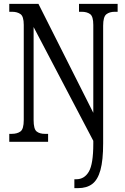

<svg xmlns="http://www.w3.org/2000/svg" viewBox="-20 -734 648 994"><path d="M365 240V194H375Q417 194 440 154.5Q463 115 463 10V-5L154 -594V-113Q154 -66 169.5 -53.5Q185 -41 213 -41H229V0H28V-41H40Q69 -41 86 -53.5Q103 -66 103 -113V-605Q103 -649 86 -661Q69 -673 43 -673H28V-714H179L463 -150V-605Q463 -649 446.5 -661Q430 -673 403 -673H389V-714H589V-673H574Q547 -673 530.5 -660Q514 -647 514 -601V8Q514 96 500 146.5Q486 197 457.5 218.5Q429 240 384 240Z"/></svg>

Font: Noto Serif Bengali ExtraCondensed
Style: Regular
Weight: 400
Width: 2
Designer: Juan Bruce, Universal Thirst, Indian Type Foundry and the Monotype Design Team.
Foundry: Monotype Imaging Inc.
Version: Version 2.003; ttfautohint (v1.8.4.7-5d5b)